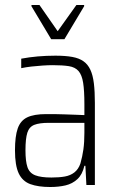

<svg xmlns="http://www.w3.org/2000/svg" viewBox="-20 -741 469 769"><path d="M181 8Q133 8 101.5 -3.5Q70 -15 55 -46.5Q40 -78 40 -139Q40 -195 51 -226.5Q62 -258 89 -271Q116 -284 165 -284Q178 -284 196.5 -284Q215 -284 237 -283Q259 -282 280 -281.5Q301 -281 318 -280V-324Q318 -378 313 -409.5Q308 -441 294.5 -456.5Q281 -472 256 -476Q231 -480 191 -480Q174 -480 151 -478.5Q128 -477 106 -474.5Q84 -472 65 -468V-506Q97 -512 131 -515Q165 -518 202 -518Q242 -518 269.5 -513Q297 -508 314.5 -495.5Q332 -483 342 -461.5Q352 -440 356 -407Q360 -374 360 -329V0H326L322 -77H318Q310 -42 290 -23.5Q270 -5 242.5 1.5Q215 8 181 8ZM186 -30Q217 -30 239.5 -34Q262 -38 278 -50.5Q294 -63 302 -86Q310 -114 314 -142.5Q318 -171 318 -209V-249H175Q138 -249 117.5 -241Q97 -233 89.5 -209.5Q82 -186 82 -139Q82 -95 90 -71.5Q98 -48 121 -39Q144 -30 186 -30ZM185 -584 106 -716V-721H138L211 -616L286 -721H317V-716L238 -584Z"/></svg>

Font: Saira Condensed ExtraLight
Style: Regular
Weight: 250
Width: 3
Designer: Hector Gatti with collaboration of the Omnibus-Type team
Foundry: Omnibus-Type
Version: Version 1.101